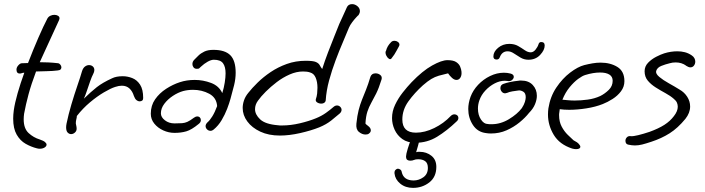

<svg xmlns="http://www.w3.org/2000/svg" viewBox="-20 -667 3422 932"><path d="M173 55Q169 55 166 54.5Q163 54 159 53Q131 46 104.5 31Q78 16 61 -13.5Q44 -43 44 -91Q44 -110 47 -132Q52 -167 65.5 -214.5Q79 -262 98 -314H97Q91 -314 86 -312Q81 -310 76 -310Q60 -310 60 -329Q60 -340 69 -350Q78 -360 86 -360L116 -361Q141 -426 166.5 -484.5Q192 -543 210 -577Q215 -586 224.5 -590.5Q234 -595 244 -595Q254 -595 261.5 -590.5Q269 -586 269 -578Q269 -576 267 -570L205 -435Q196 -416 188.5 -399Q181 -382 173 -365Q193 -365 214.5 -364Q236 -363 263 -360Q268 -359 273 -353Q278 -347 278 -340Q278 -335 274.5 -330.5Q271 -326 260 -325Q236 -322 207 -321.5Q178 -321 155 -320Q132 -259 118.5 -209Q105 -159 97 -115Q96 -108 95.5 -101Q95 -94 95 -88Q95 -43 119 -21Q143 1 173 10Q191 16 198.5 22.5Q206 29 206 35Q206 43 196.5 49Q187 55 173 55Z M325 -16Q316 -16 308.5 -23.5Q301 -31 301 -49Q301 -53 301.5 -57.5Q302 -62 303 -67Q312 -111 326.5 -160Q341 -209 356 -252.5Q371 -296 378 -321Q383 -337 392.5 -344Q402 -351 412 -351Q423 -351 430.5 -344.5Q438 -338 438 -327Q438 -318 432 -307Q426 -296 417.5 -272Q409 -248 401 -224Q393 -200 387 -188Q422 -222 450 -244Q478 -266 524 -287Q544 -297 576 -297Q599 -297 622 -288Q645 -279 660 -256Q675 -233 675 -191Q675 -175 657 -175Q650 -175 642.5 -181Q635 -187 630 -201Q623 -224 608.5 -237.5Q594 -251 571 -251Q557 -251 539 -245Q517 -238 484 -218.5Q451 -199 416.5 -170Q382 -141 353 -104Q353 -97 350.5 -88Q348 -79 348 -68Q348 -66 350 -58Q352 -50 352 -42Q352 -31 343.5 -23.5Q335 -16 325 -16Z M827 -22Q799 -22 772.5 -34Q746 -46 729 -67Q712 -88 712 -115Q712 -155 733 -185Q754 -215 786.5 -236Q819 -257 853 -268Q886 -279 925 -279Q966 -279 1004.5 -264.5Q1043 -250 1059 -215Q1067 -241 1071 -266.5Q1075 -292 1075 -311Q1075 -343 1062.5 -360Q1050 -377 1018 -377Q1005 -377 988 -367.5Q971 -358 955 -343Q949 -337 946.5 -335Q944 -333 935 -333Q925 -333 919.5 -340Q914 -347 914 -356Q914 -368 923 -377Q932 -386 943 -397Q954 -408 971.5 -416.5Q989 -425 1016 -425Q1072 -425 1098 -399Q1124 -373 1124 -314Q1124 -285 1116.5 -254Q1109 -223 1099 -188Q1093 -166 1082.5 -138.5Q1072 -111 1056 -84Q1040 -57 1017 -38Q1010 -32 1002 -32Q992 -32 985 -39Q978 -46 978 -55Q978 -64 987 -73Q998 -82 1010.5 -102Q1023 -122 1034 -152Q1031 -193 995.5 -212Q960 -231 917 -231Q892 -231 869 -225Q844 -218 819 -201.5Q794 -185 777.5 -163Q761 -141 761 -117Q761 -98 780.5 -83Q800 -68 827 -68Q850 -68 863.5 -69Q877 -70 889.5 -75.5Q902 -81 922 -96Q931 -102 937 -102Q945 -102 950 -97Q955 -92 955 -84Q955 -73 944 -65Q910 -37 884.5 -29.5Q859 -22 827 -22Z M1339 -9Q1284 -9 1243.5 -28Q1203 -47 1180.5 -77.5Q1158 -108 1158 -143Q1158 -161 1164.5 -180Q1171 -199 1185 -216Q1203 -239 1230.5 -266Q1258 -293 1293.5 -317Q1329 -341 1372 -356.5Q1415 -372 1464 -372Q1500 -372 1513.5 -366Q1527 -360 1532 -350.5Q1537 -341 1544 -332Q1556 -370 1572 -412Q1588 -454 1603 -491Q1618 -528 1627 -551Q1633 -564 1641.5 -582.5Q1650 -601 1656.5 -615.5Q1663 -630 1663 -630Q1670 -647 1689 -647Q1703 -647 1715 -637Q1727 -627 1727 -613Q1727 -603 1719 -592H1718Q1718 -592 1709 -582.5Q1700 -573 1689.5 -559Q1679 -545 1674 -533Q1662 -503 1644.5 -462.5Q1627 -422 1609 -374Q1591 -326 1577.5 -276.5Q1564 -227 1561 -179Q1560 -172 1554 -168Q1548 -164 1540 -164Q1529 -164 1520 -169.5Q1511 -175 1513 -185Q1518 -199 1519.5 -213.5Q1521 -228 1521 -241Q1521 -269 1512.5 -289.5Q1504 -310 1486 -315Q1478 -318 1469 -319Q1460 -320 1451 -320Q1419 -320 1386 -305.5Q1353 -291 1323.5 -268.5Q1294 -246 1270 -222Q1246 -198 1232 -178Q1218 -159 1218 -137Q1218 -111 1243 -87.5Q1268 -64 1329 -59Q1334 -58 1339 -58Q1344 -58 1350 -58Q1391 -58 1435.5 -68.5Q1480 -79 1514 -93Q1541 -104 1562 -119Q1583 -134 1599 -148Q1607 -155 1616 -155Q1625 -155 1631.5 -148.5Q1638 -142 1638 -134Q1638 -124 1629 -116Q1613 -102 1588.5 -82.5Q1564 -63 1530 -49Q1490 -33 1437 -21Q1384 -9 1339 -9Z M1880 -383Q1875 -377 1867.5 -382Q1860 -387 1855 -397.5Q1850 -408 1852 -418H1853Q1857 -433 1863 -443Q1869 -453 1879 -463Q1885 -469 1895 -469Q1904 -469 1911.5 -463.5Q1919 -458 1919 -450Q1919 -446 1916 -441Q1913 -437 1904.5 -420Q1896 -403 1880 -383ZM1754 -14Q1738 -14 1722.5 -26.5Q1707 -39 1710 -67Q1714 -106 1721 -133Q1728 -160 1737 -182.5Q1746 -205 1756.5 -231Q1767 -257 1778 -294Q1784 -311 1803 -311Q1816 -311 1826 -303Q1836 -295 1832 -281Q1819 -239 1806 -213Q1793 -187 1782 -167.5Q1771 -148 1763.5 -125.5Q1756 -103 1754 -68Q1754 -65 1767 -55.5Q1780 -46 1780 -34Q1780 -25 1770 -18Q1765 -14 1754 -14Z M1997 26Q1958 26 1933 8Q1908 -10 1895.5 -37.5Q1883 -65 1883 -94Q1883 -127 1898 -158.5Q1913 -190 1935 -218Q1957 -246 1978 -268Q2031 -323 2077.5 -349Q2124 -375 2152 -375Q2180 -375 2194 -366Q2208 -357 2213.5 -344Q2219 -331 2220 -320Q2222 -302 2215 -290.5Q2208 -279 2196 -279Q2185 -279 2174 -289Q2163 -299 2155 -311Q2129 -305 2110 -299.5Q2091 -294 2073.5 -283.5Q2056 -273 2033 -253Q1992 -216 1962.5 -175Q1933 -134 1933 -87Q1933 -23 1999 -23Q2042 -23 2088 -45.5Q2134 -68 2168 -104Q2176 -112 2186 -112Q2194 -112 2199.5 -107Q2205 -102 2205 -94Q2205 -85 2197 -78Q2149 -32 2101.5 -3Q2054 26 1997 26ZM1985 245Q1948 245 1923 224.5Q1898 204 1895 175Q1894 164 1899.5 158Q1905 152 1912 152Q1917 152 1923 156Q1929 160 1930 168Q1939 209 1988 209Q2013 209 2035 193.5Q2057 178 2057 148Q2057 125 2044 115.5Q2031 106 2010 106Q1997 106 1989.5 109.5Q1982 113 1971 113Q1963 113 1957 109Q1951 105 1951 92Q1951 82 1959.5 54Q1968 26 1978 3Q1981 -5 1987 -8Q1993 -11 1999 -11Q2008 -11 2014 -5.5Q2020 0 2017 10Q2013 26 2009 41Q2005 56 2000 72Q2005 70 2009.5 70Q2014 70 2018 70Q2050 70 2074 89Q2098 108 2098 143Q2098 192 2064 218.5Q2030 245 1985 245Z M2363 -19Q2357 -19 2351 -19.5Q2345 -20 2339 -21Q2298 -26 2275.5 -60.5Q2253 -95 2253 -138Q2253 -166 2264 -197Q2276 -229 2301 -255.5Q2326 -282 2359 -298Q2392 -314 2426 -314Q2443 -314 2458 -310Q2474 -306 2474 -294Q2474 -286 2465.5 -278.5Q2457 -271 2443 -274Q2439 -275 2430 -275Q2406 -275 2381 -262Q2356 -249 2336 -227.5Q2316 -206 2307 -180Q2300 -160 2300 -140Q2300 -109 2314.5 -87Q2329 -65 2348 -65Q2353 -64 2357.5 -64Q2362 -64 2366 -64Q2410 -64 2450.5 -88.5Q2491 -113 2513 -142Q2524 -159 2528 -172.5Q2532 -186 2532 -195Q2532 -215 2520 -222Q2508 -229 2498 -228Q2482 -226 2467 -223.5Q2452 -221 2441 -216Q2435 -214 2432 -214Q2422 -214 2415.5 -222Q2409 -230 2409 -239Q2409 -255 2424 -260Q2438 -265 2457 -269Q2476 -273 2496 -275Q2500 -276 2503 -276Q2506 -276 2510 -276Q2546 -276 2566 -254.5Q2586 -233 2586 -202Q2586 -183 2577 -161Q2568 -139 2548 -119Q2530 -96 2502 -73Q2474 -50 2439 -34.5Q2404 -19 2363 -19ZM2545 -377Q2524 -377 2506.5 -387.5Q2489 -398 2474 -408Q2459 -418 2444 -418Q2417 -418 2406 -389Q2402 -378 2391 -378Q2375 -378 2375 -393Q2375 -416 2398 -435Q2421 -454 2452 -454Q2477 -454 2494.5 -444Q2512 -434 2527 -423.5Q2542 -413 2556 -413Q2569 -413 2579.5 -426Q2590 -439 2594 -452Q2597 -463 2607 -463Q2624 -463 2624 -446Q2624 -424 2602 -400.5Q2580 -377 2545 -377Z M2776 57Q2768 57 2757 54Q2696 34 2668 -12.5Q2640 -59 2640 -111Q2640 -119 2640.5 -126.5Q2641 -134 2642 -141Q2651 -198 2680.5 -242Q2710 -286 2747.5 -314.5Q2785 -343 2816 -351Q2836 -356 2856 -359.5Q2876 -363 2895 -363Q2943 -363 2977 -342Q3011 -321 3011 -273Q3011 -246 2994.5 -224Q2978 -202 2953.5 -186.5Q2929 -171 2906 -162Q2871 -148 2826.5 -141Q2782 -134 2743 -134Q2718 -134 2697 -137V-136Q2697 -132 2696 -128.5Q2695 -125 2695 -121Q2694 -117 2694 -113.5Q2694 -110 2694 -107Q2694 -76 2706.5 -52.5Q2719 -29 2736 -12.5Q2753 4 2764 14Q2782 23 2789.5 31.5Q2797 40 2797 45Q2797 57 2776 57ZM2770 -179Q2800 -179 2833 -183.5Q2866 -188 2894 -201Q2916 -212 2935 -230.5Q2954 -249 2954 -275Q2954 -295 2938 -305Q2922 -315 2893 -315Q2860 -315 2821 -303Q2807 -299 2786.5 -284Q2766 -269 2745 -243.5Q2724 -218 2710 -183Q2722 -182 2737.5 -180.5Q2753 -179 2770 -179Z M3062 39Q3055 39 3046.5 38Q3038 37 3029 35Q3016 32 3016 16Q3016 7 3023 -0.5Q3030 -8 3043 -6Q3054 -5 3078.5 -11Q3103 -17 3133 -27Q3177 -43 3205 -61Q3233 -79 3251 -103Q3270 -127 3270 -149Q3270 -159 3266 -168.5Q3262 -178 3251 -187Q3234 -202 3210 -215Q3186 -228 3163 -242.5Q3140 -257 3124.5 -275.5Q3109 -294 3109 -321Q3109 -345 3126 -362.5Q3143 -380 3165.5 -391.5Q3188 -403 3204 -408Q3220 -413 3236 -415.5Q3252 -418 3268 -418Q3287 -418 3304.5 -413.5Q3322 -409 3338 -398Q3347 -392 3351 -384Q3355 -376 3355 -368Q3355 -357 3348.5 -348.5Q3342 -340 3331 -340Q3323 -340 3310 -348H3311Q3289 -364 3260 -364Q3244 -364 3231 -360Q3210 -355 3190 -347Q3170 -339 3165 -322Q3162 -309 3180.5 -293.5Q3199 -278 3227 -262.5Q3255 -247 3279 -232Q3302 -219 3316 -197Q3330 -175 3330 -150Q3330 -119 3307 -90Q3270 -45 3230.5 -20Q3191 5 3142 21Q3115 30 3097 34.5Q3079 39 3062 39Z"/></svg>

Font: Grape Nuts
Style: Regular
Weight: 400
Designer: Robert E. Leuschke
Foundry: Robert E. Leuschke
Version: Version 1.010; ttfautohint (v1.8.3)